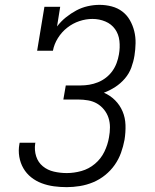

<svg xmlns="http://www.w3.org/2000/svg" viewBox="-20 -763 640 791"><path d="M255 8Q228 8 202 4.5Q176 1 152 -8Q128 -17 108.5 -32.5Q89 -48 76.5 -69.5Q64 -91 59.5 -117Q55 -143 60 -170L61 -175H126L125 -172Q121 -144 129 -119Q137 -94 156.5 -78Q176 -62 202 -56Q228 -50 255 -50Q285 -50 315.5 -58.5Q346 -67 371 -88Q396 -109 410 -138Q424 -167 429 -197Q433 -218 433 -238.5Q433 -259 427 -277.5Q421 -296 408.5 -311.5Q396 -327 379.5 -336.5Q363 -346 343 -349.5Q323 -353 302 -353H241L251 -411H312Q330 -411 348 -414Q366 -417 383.5 -424Q401 -431 416.5 -443Q432 -455 443 -470.5Q454 -486 460.5 -503.5Q467 -521 470 -539Q475 -567 472 -594.5Q469 -622 454 -643Q439 -664 414 -674.5Q389 -685 361 -685Q334 -685 307 -676Q280 -667 257 -649Q234 -631 218.5 -606Q203 -581 198 -554H133L163 -735H228L215 -654Q231 -675 251.5 -691.5Q272 -708 294.5 -720Q317 -732 341.5 -737.5Q366 -743 390 -743Q416 -743 440.5 -736.5Q465 -730 484 -715.5Q503 -701 515 -680Q527 -659 533 -635Q539 -611 538.5 -585Q538 -559 534 -534Q530 -509 521 -484.5Q512 -460 494.5 -439.5Q477 -419 454.5 -404.5Q432 -390 408 -381Q434 -370 454 -350Q474 -330 485 -304Q496 -278 497 -248Q498 -218 493 -187Q488 -160 478.5 -133.5Q469 -107 452.5 -83.5Q436 -60 413 -41.5Q390 -23 363.5 -12Q337 -1 309 3.5Q281 8 255 8Z"/></svg>

Font: Iosevka Etoile Light
Style: Italic
Weight: 300
Italic angle: -9°
Designer: Belleve Invis
Foundry: Belleve Invis
Version: Version 22.1.2; ttfautohint (v1.8.4)